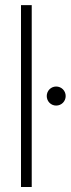

<svg xmlns="http://www.w3.org/2000/svg" viewBox="-20 -748 284 768"><path d="M106.9 -727.5H64V0H106.9ZM204.6 -325.7C226.1 -325.7 242.7 -342.8 242.7 -363.8C242.7 -384.8 226.1 -401.9 204.6 -401.9C183.6 -401.9 167 -384.8 167 -363.8C167 -342.8 183.6 -325.7 204.6 -325.7Z"/></svg>

Font: Raveo Display Display ExLight
Style: Regular
Weight: 200
Designer: Jakub Foglar, Rasmus Andersson (Inter)
Foundry: Jakubfoglar.com
Version: Version 1.100;Glyphs 3.2.3 (3260)